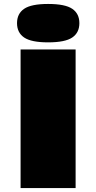

<svg xmlns="http://www.w3.org/2000/svg" viewBox="-20 -950 487 970"><path d="M223 -736Q138 -736 102 -760.5Q66 -785 66 -833Q66 -881 102 -905.5Q138 -930 223 -930Q309 -930 345 -905.5Q381 -881 381 -833Q381 -785 345 -760.5Q309 -736 223 -736ZM84 0V-700H362V0Z"/></svg>

Font: Georama ExtraExtended ExtraBold
Style: Regular
Weight: 800
Width: 8
Designer: Jean-Baptiste Levee
Foundry: Production Type
Version: Version 1.000